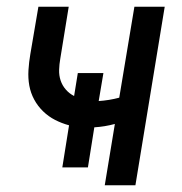

<svg xmlns="http://www.w3.org/2000/svg" viewBox="-20 -550 540 570"><path d="M291 0 321 -182Q306 -178 291 -175.5Q276 -173 260 -172L241 -53H165L185 -178Q163 -184 143.5 -194Q124 -204 108 -219.5Q92 -235 81.5 -254.5Q71 -274 67 -296Q63 -318 64.5 -342Q66 -366 70 -389L94 -530H184L159 -376Q156 -359 155.5 -342.5Q155 -326 160 -311Q165 -296 175.5 -284Q186 -272 200 -265L211 -333H287L273 -250Q288 -251 303.5 -253.5Q319 -256 334 -260L379 -530H469L382 0Z"/></svg>

Font: Iosevka Curly Medium Oblique
Style: Regular
Weight: 500
Italic angle: -9°
Monospace: yes
Designer: Belleve Invis
Foundry: Belleve Invis
Version: Version 11.1.0; ttfautohint (v1.8.3)